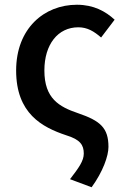

<svg xmlns="http://www.w3.org/2000/svg" viewBox="-20 -584 531 809"><path d="M366 205C414 139 437 73 437 35C437 -45 403 -75 309 -107C229 -134 167 -169 167 -287C167 -397 224 -469 310 -469C348 -469 376 -452 406 -426L463 -501C425 -536 375 -564 304 -564C166 -564 48 -464 48 -287C48 -106 157 -48 259 -14C318 4 333 27 333 63C333 94 312 123 275 171Z"/></svg>

Font: Noto Sans JP Medium
Style: Regular
Weight: 500
Designer: Ryoko NISHIZUKA 西塚涼子 (kana, bopomofo & ideographs); Paul D. Hunt (Latin, Greek & Cyrillic); Sandoll Communications 산돌커뮤니
Foundry: Adobe
Version: Version 2.004;hotconv 1.0.118;makeotfexe 2.5.65603